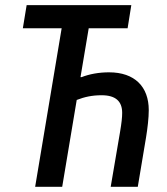

<svg xmlns="http://www.w3.org/2000/svg" viewBox="-20 -718 640 738"><path d="M115.1 0H219.1L274.9 -333.8C305 -345.5 333.8 -351.9 370.7 -351.9C425.1 -351.9 449.6 -328.1 449.6 -284.1C449.6 -267 447.4 -246.1 441.4 -210.6L405.5 0H509.6L541.5 -190.7C547.2 -225.9 551.8 -264.6 551.8 -294.7C551.8 -384.6 497.9 -440 399.1 -440C359.7 -440 323.5 -433.2 293.7 -421.5H289.4L321 -609.4H470.5L484.7 -698.2H82.4L67.8 -609.4H217Z"/></svg>

Font: Margiela Mono Italic Medium It
Style: Regular
Weight: 500
Designer: Mike Abbink, Paul van der Laan, Pieter van Rosmalen
Foundry: Bold Monday
Version: Version 2.003 2021